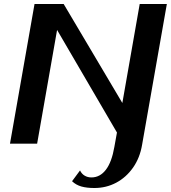

<svg xmlns="http://www.w3.org/2000/svg" viewBox="-20 -720 856 962"><path d="M341 188 381 134Q389 151 404 160Q419 169 438 169Q481 169 510.5 130.5Q540 92 553 16L566 -56L266 -570L166 0H30L153 -700H299L593 -204L680 -700H816L692 5Q681 71 646.5 120Q612 169 562 195.5Q512 222 453 222Q415 222 388 214.5Q361 207 341 188Z"/></svg>

Font: Fahkwang SemiBold
Style: Italic
Weight: 600
Italic angle: -10°
Version: Version 1.000; ttfautohint (v1.6)